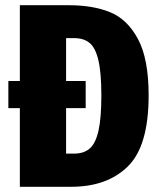

<svg xmlns="http://www.w3.org/2000/svg" viewBox="-20 -715 612 735"><path d="M549 -350Q549 -156 469.5 -78Q390 0 253 0H56V-301H12V-405H56V-695H244Q335 -695 401 -668.5Q467 -642 508 -566Q549 -490 549 -350ZM368 -350Q368 -437 356.5 -485Q345 -533 322.5 -551Q300 -569 265 -569H233V-405H308V-301H233V-127H264Q301 -127 323.5 -146.5Q346 -166 357 -214.5Q368 -263 368 -350Z"/></svg>

Font: Fira Sans Compressed ExtraBold
Style: Regular
Weight: 800
Width: 1
Designer: bBox Type GmbH & Carrois Corporate GbR & Edenspiekermann AG
Foundry: bBox Type GmbH & Carrois Corporate GbR & Edenspiekermann AG
Version: Version 4.301